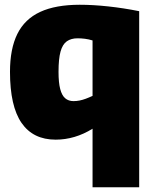

<svg xmlns="http://www.w3.org/2000/svg" viewBox="-20 -577 644 807"><path d="M565 -530V210H369V-36Q332 -13 293 -1.5Q254 10 214 10Q119 10 70.5 -60.5Q22 -131 22 -275Q22 -372 53 -434.5Q84 -497 149 -527Q214 -557 315 -557Q371 -557 435.5 -550Q500 -543 565 -530ZM369 -407Q353 -412 337 -414Q321 -416 306 -416Q279 -416 261 -403.5Q243 -391 234.5 -360.5Q226 -330 226 -275Q226 -230 233 -203Q240 -176 254 -164Q268 -152 289 -152Q302 -152 314.5 -154.5Q327 -157 340.5 -162Q354 -167 369 -174Z"/></svg>

Font: Georama ExtraCondensed Thin ExtraBold
Style: Regular
Weight: 800
Version: Version 1.001